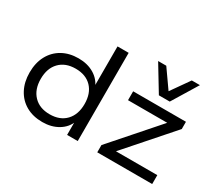

<svg xmlns="http://www.w3.org/2000/svg" viewBox="-137 -1039 1495 1329"><g transform="rotate(30 610.0 -374.5)"><path d="M306 9Q231 9 175.5 -22.5Q120 -54 89.5 -111.5Q59 -169 59 -245Q59 -322 89.5 -379Q120 -436 175.5 -467.5Q231 -499 305 -499Q377 -499 429.5 -467.5Q482 -436 503 -382H496V-705H585V0H500V-111H506Q485 -55 431.5 -23Q378 9 306 9ZM323 -63Q405 -63 451.5 -112Q498 -161 498 -245Q498 -330 451.5 -378.5Q405 -427 323 -427Q242 -427 195 -378.5Q148 -330 148 -245Q148 -161 195 -112Q242 -63 323 -63ZM741 0V-58L1082 -446L1084 -419H745V-490H1167V-432L825 -43L822 -71H1180V0ZM913 -555 790 -758H855L957 -613L1059 -758H1124L1000 -555Z"/></g></svg>

Font: Nunito Sans 10pt SemiExpanded
Style: Regular
Weight: 400
Width: 6
Designer: Vernon Adams
Foundry: Vernon Adams
Version: Version 3.101;gftools[0.9.27]